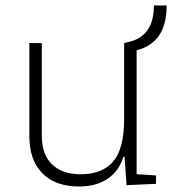

<svg xmlns="http://www.w3.org/2000/svg" viewBox="-20 -676 633 706"><path d="M271.5 9.8Q183.6 9.8 135.7 -38.8Q87.9 -87.4 87.9 -175.8V-517.6H133.8V-175.8Q133.8 -107.9 171.4 -71.5Q209 -35.2 276.4 -35.2Q355.5 -35.2 396 -82Q436.5 -128.9 436.5 -239.3V-517.6L456.1 -522.5Q545.9 -544.4 545.9 -655.8H592.8Q592.8 -518.6 482.4 -491.2V-35.6L553.7 -30.8V0L445.3 4.9L438 -99.6H433.6Q418.5 -47.9 376.2 -19Q334 9.8 271.5 9.8Z"/></svg>

Font: Caskaydia Cove ExtraLight
Style: Regular
Weight: 200
Monospace: yes
Designer: Aaron Bell
Foundry: Saja Typeworks
Version: Version 4.300; ttfautohint (v1.8.3)